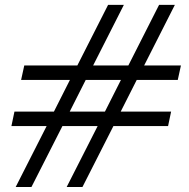

<svg xmlns="http://www.w3.org/2000/svg" viewBox="-20 -752 759 772"><path d="M311.5 0H248L372.6 -245.1H231L106.4 0H43L167.5 -245.1H25.9L38.1 -303.2H196.8L261.2 -430.7H64.9L77.6 -488.8H291L414.6 -732.4H478L354.5 -488.8H496.1L619.6 -732.4H683.1L559.6 -488.8H707.5L694.8 -430.7H529.8L465.3 -303.2H668L655.8 -245.1H436ZM401.9 -303.2 466.3 -430.7H324.7L260.3 -303.2Z"/></svg>

Font: Cadman
Style: Italic
Weight: 400
Italic angle: -12°
Designer: Paul James MIller
Foundry: High-Logic / Made with FontCreator
Version: Version 2.114;March 28, 2021;FontCreator 13.0.0.2683 64-bit